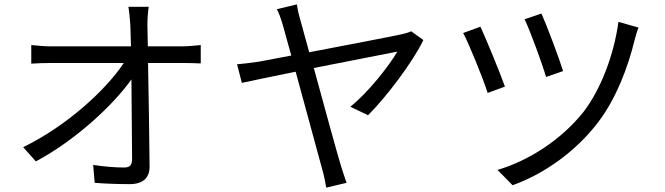

<svg xmlns="http://www.w3.org/2000/svg" viewBox="-20 -814 3040 878"><path d="M86 -141 144 -76C323 -171 498 -333 581 -451L584 -88C584 -61 576 -48 547 -48C510 -48 454 -52 406 -60L413 22C462 26 521 28 573 28C633 28 664 0 664 -52C663 -177 660 -376 657 -526H816C840 -526 875 -525 898 -524V-608C878 -606 839 -602 813 -602H656L654 -699C654 -727 656 -755 660 -783H567C571 -762 573 -737 576 -699L579 -602H215C184 -602 152 -605 123 -608V-523C154 -525 183 -526 217 -526H546C467 -406 289 -240 86 -141Z M1916 -631 1860 -671C1848 -665 1830 -660 1815 -657C1776 -648 1566 -608 1394 -575L1355 -717C1346 -748 1340 -773 1338 -794L1246 -772C1255 -756 1263 -734 1274 -697L1312 -560L1164 -532C1128 -527 1099 -523 1064 -520L1086 -435C1118 -442 1217 -463 1332 -486L1454 -38C1462 -11 1468 22 1472 44L1565 22C1557 -1 1545 -35 1539 -56C1522 -112 1464 -323 1415 -503L1797 -578C1760 -514 1664 -391 1582 -326L1663 -287C1745 -368 1869 -532 1916 -631Z M2456 -752 2379 -726C2404 -674 2461 -519 2477 -462L2555 -489C2538 -545 2478 -704 2456 -752ZM2900 -688 2808 -714C2788 -564 2727 -404 2648 -302C2547 -175 2398 -79 2255 -37L2324 33C2465 -17 2613 -120 2716 -256C2798 -364 2852 -507 2882 -631C2886 -647 2893 -671 2900 -688ZM2177 -692 2098 -663C2122 -620 2191 -451 2210 -389L2289 -418C2266 -483 2203 -636 2177 -692Z"/></svg>

Font: Noto Sans KR
Style: Regular
Weight: 400
Designer: Ryoko NISHIZUKA 西塚涼子 (kana, bopomofo & ideographs); Paul D. Hunt (Latin, Greek & Cyrillic); Sandoll Communications 산돌커뮤니
Foundry: Adobe
Version: Version 2.004;hotconv 1.0.118;makeotfexe 2.5.65603